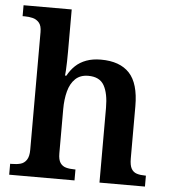

<svg xmlns="http://www.w3.org/2000/svg" viewBox="-54 -809 762 858"><g transform="rotate(5 327.5 -380.0)"><path d="M19 0V-49H26Q48 -49 65 -53.5Q82 -58 92.5 -73.5Q103 -89 103 -119V-647Q103 -676 91 -689.5Q79 -703 62 -707Q45 -711 28 -711H17V-760H233V-570Q233 -548 232.5 -526Q232 -504 231 -487Q230 -470 229 -463H235Q249 -489 269 -508Q289 -527 317.5 -537.5Q346 -548 383 -548Q468 -548 511 -502Q554 -456 554 -354V-120Q554 -89 562.5 -74Q571 -59 587 -54Q603 -49 625 -49H628V0H424V-335Q424 -400 404 -435.5Q384 -471 333 -471Q297 -471 275 -450Q253 -429 243.5 -393Q234 -357 234 -313V-115Q234 -86 243.5 -72Q253 -58 269.5 -53.5Q286 -49 308 -49H312V0Z"/></g></svg>

Font: Noto Serif Khmer SemiBold
Style: Regular
Weight: 600
Version: Version 2.003